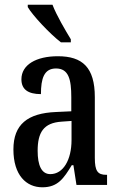

<svg xmlns="http://www.w3.org/2000/svg" viewBox="-20 -786 505 816"><path d="M239 -606H281V-619C258 -657 220 -721 203 -766H98V-756C118 -721 192 -642 239 -606ZM160 10C226 10 251 -28 285 -84H292L305 0H435V-43H432C395 -43 383 -59 383 -115V-373C383 -500 330 -547 226 -547C134 -547 71 -511 71 -449C71 -407 98 -386 154 -386C154 -452 167 -495 218 -495C272 -495 283 -448 283 -373V-313L218 -310C97 -305 37 -257 37 -151C37 -41 92 10 160 10ZM194 -46C156 -46 140 -84 140 -145C140 -223 165 -264 242 -269L284 -272V-191C284 -107 249 -46 194 -46Z"/></svg>

Font: Noto Serif Devanagari ExtraCondensed Medium
Style: Regular
Weight: 500
Width: 2
Designer: Universal Thirst, Indian Type Foundry and the Monotype Design Team
Foundry: Monotype Imaging Inc.
Version: Version 2.004